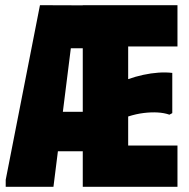

<svg xmlns="http://www.w3.org/2000/svg" viewBox="-20 -720 727 740"><path d="M2 0V-27L134 -700L416 -699V-534H253L186 0ZM141 -289H421V-137H141ZM664 -700V-541H474V-415Q502 -425 532 -431.5Q562 -438 590.5 -440Q619 -442 644 -439V-284L633 -278Q613 -285 588 -286.5Q563 -288 534 -284.5Q505 -281 474 -271V-159H664V0H299V-700Z"/></svg>

Font: Phudu ExtraBold
Style: Regular
Weight: 800
Version: Version 1.005;gftools[0.9.23]